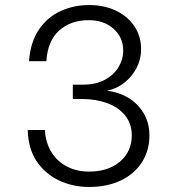

<svg xmlns="http://www.w3.org/2000/svg" viewBox="-20 -730 690 762"><path d="M333 12Q269 12 214 -14Q159 -40 125.5 -90Q92 -140 90 -214H158Q161 -164 184 -126.5Q207 -89 246 -69Q285 -49 333 -49Q410 -49 456.5 -89Q503 -129 503 -192Q503 -240 476 -272.5Q449 -305 404.5 -321Q360 -337 307 -337H269V-394H310Q360 -394 395.5 -413Q431 -432 450 -463Q469 -494 469 -529Q469 -582 430.5 -616Q392 -650 332 -650Q261 -650 215 -609Q169 -568 164 -487H95Q101 -564 135 -613.5Q169 -663 221.5 -686.5Q274 -710 333 -710Q393 -710 439.5 -688Q486 -666 513 -626.5Q540 -587 540 -534Q540 -496 522.5 -461.5Q505 -427 474.5 -402.5Q444 -378 405 -370Q453 -364 490.5 -341Q528 -318 550.5 -280Q573 -242 573 -192Q573 -133 543.5 -86.5Q514 -40 460 -14Q406 12 333 12Z"/></svg>

Font: Azeret Mono ExtraLight
Style: Regular
Weight: 250
Designer: Martin Vácha
Foundry: Displaay
Version: Version 1.002